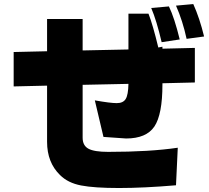

<svg xmlns="http://www.w3.org/2000/svg" viewBox="-20 -861 1040 954"><path d="M47.9 -431.6V-602.5L213.9 -606.4V-766.6H390.6V-610.4L618.2 -615.2V-793H717.8Q739.3 -738.3 766.6 -625L787.1 -628.9V-619.1L948.2 -623V-451.2L787.1 -447.3V-441.4Q787.1 -292 747.1 -232.4Q707 -172.9 606.4 -172.9L494.1 -180.7L451.2 -362.3Q528.3 -348.6 560.1 -348.6Q591.8 -348.6 604.5 -369.1Q617.2 -389.6 618.2 -444.3L390.6 -439.5V-176.8Q390.6 -137.7 419.4 -122.1Q448.2 -106.4 517.6 -106.4Q724.6 -106.4 863.3 -127L854.5 59.6Q694.3 73.2 571.3 73.2Q448.2 73.2 382.8 60.5Q317.4 47.9 278.3 8.8Q213.9 -53.7 213.9 -156.2V-435.5ZM731.4 -821.3 819.3 -829.1Q846.7 -772.5 873 -665L783.2 -651.4Q757.8 -759.8 731.4 -821.3ZM854.5 -833 940.4 -840.8Q971.7 -771.5 994.1 -679.7L907.2 -668Q887.7 -757.8 854.5 -833Z"/></svg>

Font: GenEi M Gothic v2 Black
Style: Regular
Weight: 900
Version: Version 2.0